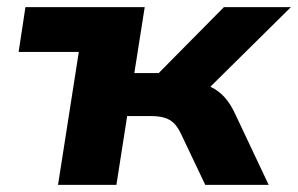

<svg xmlns="http://www.w3.org/2000/svg" viewBox="-20 -516 832 536"><path d="M142 0 200 -371H32L51 -496H384L355 -312H423L605 -496H792L535 -242L519 -286Q548 -283 569 -273Q590 -263 606.5 -245Q623 -227 636 -199L730 0H553L484 -145Q475 -163 464.5 -173Q454 -183 438.5 -187.5Q423 -192 401 -192H335L305 0Z"/></svg>

Font: Nunito Sans 10pt SemiExpanded ExtraBold
Style: Italic
Weight: 800
Width: 6
Italic angle: -9°
Designer: Vernon Adams
Foundry: Vernon Adams
Version: Version 3.101;gftools[0.9.27]